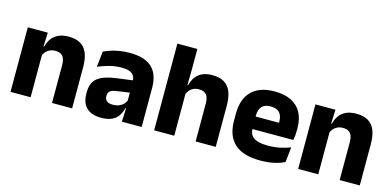

<svg xmlns="http://www.w3.org/2000/svg" viewBox="-65 -1030 2885 1412"><g transform="rotate(15 1378.0 -323.5)"><path d="M519.9 0H366.8V-288.8Q366.8 -315.9 359.9 -335.6Q352.9 -355.4 336.4 -366Q319.9 -376.7 291.5 -376.7Q267.9 -376.7 249.9 -368.2Q231.9 -359.8 219.8 -345.6Q207.7 -331.4 201.4 -313.5L177.8 -385H204Q211.8 -418.5 230.1 -445.1Q248.4 -471.7 280.3 -487.4Q312.3 -503.1 361.4 -503.1Q416.4 -503.1 451.4 -481.9Q486.4 -460.7 503.1 -418.7Q519.9 -376.6 519.9 -313.3ZM203.9 0H50.9V-491.4H203.2L198.1 -368.6L203.9 -354.2Z M1049.4 0H898.9L903.6 -123L900.1 -130.7V-284L899.2 -303.9Q899.2 -345.1 875 -364.5Q850.8 -383.8 794.3 -383.8Q744.8 -383.8 700.3 -371.4Q655.8 -359 616.5 -342.8L629.3 -461.4Q652.8 -472.5 682.2 -482.3Q711.7 -492.1 747.1 -498Q782.4 -504 822.9 -504Q887.5 -504 931.1 -489Q974.6 -474 1000.5 -446.4Q1026.5 -418.8 1037.9 -380.6Q1049.4 -342.5 1049.4 -296.4ZM742.5 11.7Q668.9 11.7 631 -25.4Q593 -62.6 593 -131V-144.3Q593 -217.1 637.6 -251.7Q682.3 -286.3 779.8 -299L911.8 -316.5L920.8 -224.6L803.8 -207.7Q768.3 -202.8 754 -190.8Q739.6 -178.8 739.6 -155.4V-151.8Q739.6 -129.5 754.1 -116.4Q768.6 -103.2 800.6 -103.2Q828.5 -103.2 848.6 -111.5Q868.8 -119.8 881.9 -133.8Q895.1 -147.7 901.6 -164.4L923.1 -102.7H897.8Q890.1 -70.3 873.2 -44.5Q856.3 -18.6 824.9 -3.5Q793.6 11.7 742.5 11.7Z M1613.4 0H1460.3V-288.8Q1460.3 -315.9 1453.4 -335.6Q1446.4 -355.4 1430.1 -366Q1413.8 -376.7 1385 -376.7Q1361.4 -376.7 1343.4 -368.2Q1325.5 -359.8 1313.7 -345.6Q1301.9 -331.4 1295.6 -313.5L1264.6 -385H1299.9Q1307.7 -418.5 1325.6 -445.1Q1343.6 -471.7 1375.2 -487.4Q1406.8 -503.1 1454.9 -503.1Q1509.9 -503.1 1544.9 -481.9Q1579.9 -460.7 1596.6 -418.7Q1613.4 -376.6 1613.4 -313.3ZM1297.4 0H1144.4V-660.3H1296.5V-513.3L1294 -351.4L1297.4 -339.5Z M1955 12.5Q1820.9 12.5 1757.1 -47.2Q1693.2 -107 1693.2 -221.4V-272.5Q1693.2 -385.7 1753.1 -445.8Q1812.9 -505.8 1927.7 -505.8Q2004.5 -505.8 2055.6 -479.7Q2106.8 -453.6 2132.6 -405.1Q2158.3 -356.5 2158.3 -288.5V-272.1Q2158.3 -253 2156.7 -233.3Q2155 -213.5 2151.8 -196.4H2014.1Q2015.8 -225.6 2016.4 -251.4Q2017 -277.2 2017 -297.9Q2017 -328.3 2007.5 -349.2Q1997.9 -370 1978.2 -380.9Q1958.5 -391.8 1927.7 -391.8Q1881.7 -391.8 1860.4 -367.1Q1839 -342.4 1839 -296.9V-252L1839.9 -235.3V-200.5Q1839.9 -181.3 1846.2 -164.4Q1852.5 -147.5 1868.3 -134.7Q1884.2 -121.9 1911.9 -114.8Q1939.7 -107.6 1982.6 -107.6Q2027.9 -107.6 2070 -116.3Q2112.1 -125 2150.7 -140.1L2138.2 -25.2Q2104.2 -7.5 2057.6 2.5Q2011.1 12.5 1955 12.5ZM2121 -196.4H1774.2V-291.2H2121Z M2709.9 0H2556.8V-288.8Q2556.8 -315.9 2549.9 -335.6Q2542.9 -355.4 2526.4 -366Q2509.9 -376.7 2481.5 -376.7Q2457.9 -376.7 2439.9 -368.2Q2421.9 -359.8 2409.8 -345.6Q2397.7 -331.4 2391.4 -313.5L2367.8 -385H2394Q2401.8 -418.5 2420.1 -445.1Q2438.4 -471.7 2470.3 -487.4Q2502.3 -503.1 2551.4 -503.1Q2606.4 -503.1 2641.4 -481.9Q2676.4 -460.7 2693.1 -418.7Q2709.9 -376.6 2709.9 -313.3ZM2393.9 0H2240.9V-491.4H2393.2L2388.1 -368.6L2393.9 -354.2Z"/></g></svg>

Font: Anek Kannada Medium
Style: Regular
Weight: 500
Designer: Vaishnavi Murthy, Maithili Shingre (Kannada) & Yesha Goshar (Latin)
Foundry: Ek Type
Version: Version 1.003